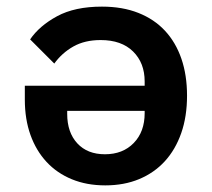

<svg xmlns="http://www.w3.org/2000/svg" viewBox="-20 -548 640 580"><path d="M417 -289V-302Q417 -358 382 -392.5Q347 -427 284 -427Q236 -427 201.5 -407.5Q167 -388 144 -356L71 -429Q99 -470 152.5 -499Q206 -528 288 -528Q350 -528 398 -509Q446 -490 478.5 -455Q511 -420 528 -370.5Q545 -321 545 -259Q545 -196 527.5 -146Q510 -96 478 -61Q446 -26 400.5 -7Q355 12 298 12Q242 12 197 -6.5Q152 -25 120.5 -59Q89 -93 72 -140.5Q55 -188 55 -247V-289ZM183 -204Q183 -148 213.5 -115Q244 -82 297 -82Q351 -82 384 -116Q417 -150 417 -206V-213H183Z"/></svg>

Font: IBM Plex Mono SemiBold
Style: Regular
Weight: 600
Monospace: yes
Designer: Mike Abbink, Paul van der Laan, Pieter van Rosmalen
Foundry: Bold Monday
Version: Version 2.3